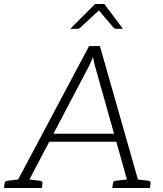

<svg xmlns="http://www.w3.org/2000/svg" viewBox="-36 -939 814 959"><path d="M32 0 409 -709H463L665 0H623Q616 0 611.5 -4Q607 -8 606 -14L438 -611Q436 -620 433 -631.5Q430 -643 429 -655Q424 -643 418.5 -631Q413 -619 409 -610L96 -14Q93 -9 87.5 -4.5Q82 0 74 0ZM72 0 76 -37H109L105 0ZM198 -231 217 -271H548L558 -231ZM593 0 597 -37H630L626 0ZM-16 0 -13 -23Q-12 -29 -8.5 -32Q-5 -35 0 -36L77 -45L78 0ZM79 0 90 -45 165 -36Q171 -35 173.5 -32Q176 -29 176 -23L173 0ZM525 0 528 -23Q528 -29 531.5 -32Q535 -35 540 -36L617 -45L618 0ZM620 0 631 -45 706 -36Q711 -35 714 -32Q717 -29 716 -23L713 0ZM315 -795 439 -919H485L578 -795H544Q536 -795 531 -801L458 -887L365 -801Q363 -799 359 -797Q355 -795 351 -795Z"/></svg>

Font: Aleo Light
Style: Italic
Weight: 300
Italic angle: -7°
Designer: Alessio Laiso
Foundry: Alessio Laiso
Version: Version 2.001;gftools[0.9.29]